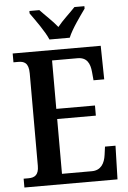

<svg xmlns="http://www.w3.org/2000/svg" viewBox="-61 -975 680 1019"><g transform="rotate(-5 279.0 -465.5)"><path d="M228 -771H336C354 -816 401 -880 428 -918V-931H375C349 -903 307 -866 281 -833C255 -866 214 -903 188 -931H135V-918C162 -880 209 -816 228 -771ZM27 0H523L528 -179H472L466 -135C460 -91 440 -55 391 -55H232V-347H438V-401H232V-659H368C417 -659 434 -626 438 -579L442 -535H499L496 -714H27V-667H52C82 -667 108 -659 108 -601V-108C108 -60 86 -47 53 -47H27Z"/></g></svg>

Font: Noto Serif Georgian Condensed SemiBold
Style: Regular
Weight: 600
Width: 3
Designer: Monotype Design Team, Akaki Razmadze
Foundry: Google LLC
Version: Version 2.003